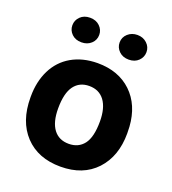

<svg xmlns="http://www.w3.org/2000/svg" viewBox="-130 -800 814 908"><g transform="rotate(20 276.5 -346.0)"><path d="M200.2 -359.9Q172.9 -323.2 172.9 -246.1Q172.9 -177.2 200.2 -141.1Q227.1 -105.5 276.9 -105.5Q325.2 -105.5 352.5 -140.6Q379.9 -176.3 379.9 -255.4Q379.9 -322.8 352.5 -359.9Q325.2 -396 275.9 -396Q227.1 -396 200.2 -359.9ZM32.2 -249.5V-255.4Q32.2 -329.6 61 -388.2Q90.3 -446.8 145 -478.5Q200.7 -510.7 275.9 -511.2Q381.8 -511.2 447 -449Q512.2 -386.7 519.5 -279.8L520.5 -246.1Q520.5 -130.9 455.1 -60.5Q389.6 9.3 276.9 9.3Q163.6 9.3 97.7 -60.5Q32.2 -130.4 32.2 -249.5ZM339.4 -638.7Q339.4 -665 359.1 -682.9Q378.9 -700.7 407.2 -700.7Q436 -700.7 455.3 -682.6Q474.6 -664.6 474.6 -638.7Q474.6 -613.3 456.1 -595Q437.5 -576.7 407.2 -576.7Q377 -576.7 358.2 -595Q339.4 -613.3 339.4 -638.7ZM236.8 -638.7Q236.8 -612.8 217.8 -595Q198.7 -577.1 168.9 -577.1Q138.7 -577.1 120.1 -595.2Q101.6 -613.3 101.6 -638.7Q101.6 -664.1 120.1 -682.4Q138.7 -700.7 168.9 -700.7Q199.2 -700.7 218 -682.4Q236.8 -664.1 236.8 -638.7Z"/></g></svg>

Font: MAUL Bold
Style: Bold
Weight: 700
Designer: MAUL
Version: Version 1.0; 2020; ttfautohint (v1.8.3)